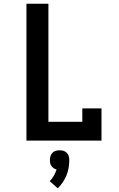

<svg xmlns="http://www.w3.org/2000/svg" viewBox="-20 -755 640 1031"><path d="M122 0V-735H240V-101H422V-173H525V0ZM290 256 247 218Q260 205 269 188.5Q278 172 284 155Q275 153 268 148Q261 143 256 136Q251 129 249.5 121Q248 113 248 104Q248 94 251 83.5Q254 73 261.5 65.5Q269 58 279 55Q289 52 300 52Q311 52 321 55Q331 58 338.5 65.5Q346 73 349 83.5Q352 94 352 104Q352 125 348.5 146Q345 167 337 186.5Q329 206 317 224Q305 242 290 256Z"/></svg>

Font: Iosevka Book
Style: Bold
Weight: 700
Designer: Belleve Invis
Foundry: Belleve Invis
Version: Version 28.0.7; ttfautohint (v1.8.3)